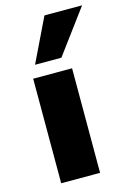

<svg xmlns="http://www.w3.org/2000/svg" viewBox="-118 -828 603 887"><g transform="rotate(-15 183.5 -384.5)"><path d="M61 0V-500H247V0ZM86 -560 187 -769H367L212 -560Z"/></g></svg>

Font: Nunito Sans 9pt Black
Style: Regular
Weight: 900
Version: Version 3.101;gftools[0.9.27]